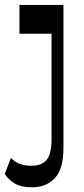

<svg xmlns="http://www.w3.org/2000/svg" viewBox="-61 -571 350 797"><path d="M72.3 206.5Q28 206.5 1.6 191.4Q-24.7 176.3 -41.2 151.4L-15.7 84.5Q16.3 118.2 69.8 116.9Q112.3 116.9 132.7 92.5Q153 68.2 153 6V-430.9H19.8V-550.5H202.4V43.2Q202.4 130.9 166.5 168.7Q130.7 206.5 72.3 206.5Z"/></svg>

Font: Savate ExtraLight
Style: Regular
Weight: 200
Designer: Max Esnée
Foundry: Plomb Type
Version: Version 2.000